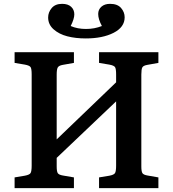

<svg xmlns="http://www.w3.org/2000/svg" viewBox="-20 -969 891 989"><path d="M421.9 -771Q369.1 -771 326.7 -782Q284.2 -793 256.1 -817.9Q228 -842.8 228 -878.9Q228 -905.8 246.3 -927.5Q264.6 -949.2 299.8 -949.2Q330.1 -949.2 346.4 -934.1Q362.8 -918.9 362.8 -895Q362.8 -872.1 344.2 -835Q378.9 -819.8 422.9 -819.8Q466.8 -819.8 504.9 -835Q485.8 -870.1 485.8 -897Q485.8 -919.9 502.4 -934.6Q519 -949.2 546.9 -949.2Q585 -949.2 603.5 -928Q622.1 -906.7 622.1 -879.9Q622.1 -829.1 565.2 -800Q508.3 -771 421.9 -771ZM55.2 0V-55.2L107.9 -64Q131.8 -68.4 137.5 -77.6Q143.1 -86.9 143.1 -116.2V-585.9Q143.1 -614.7 137.5 -623.3Q131.8 -631.8 107.9 -636.2L55.2 -645V-700.2H360.8V-645L303.2 -634.8Q283.2 -631.3 277.6 -621.6Q272 -611.8 272 -585V-251L578.1 -544.9V-585.9Q578.1 -614.7 572.5 -623.3Q566.9 -631.8 543 -636.2L490.2 -645V-700.2H795.9V-645L738.8 -634.8Q718.3 -631.3 713.1 -621.8Q708 -612.3 708 -585V-111.8Q708 -85.9 713.6 -77.1Q719.2 -68.4 740.2 -64.9L795.9 -55.2V0H490.2V-55.2L543.9 -64Q566.9 -68.4 572.5 -77.6Q578.1 -86.9 578.1 -116.2V-446.8L272 -155.8V-111.8Q272 -85.9 277.6 -77.1Q283.2 -68.4 304.2 -64.9L360.8 -55.2V0Z"/></svg>

Font: Literata Book SemiBold
Style: Regular
Weight: 600
Designer: Latin by Veronika Burian and Jose Scaglione. Greek by Irene Vlachou. Cyrillic by Vera Evstafieva
Foundry: TypeTogether
Version: Version 2.003;PS 002.003;hotconv 1.0.88;makeotf.lib2.5.64775